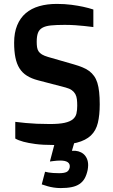

<svg xmlns="http://www.w3.org/2000/svg" viewBox="-20 -731 582 988"><path d="M58.6 -104Q83.5 -100.6 112.3 -98.1Q137.2 -95.7 169.2 -94.2Q201.2 -92.8 236.8 -92.8Q284.2 -92.8 312 -98.9Q339.8 -105 354.5 -116.9Q369.1 -128.9 373.3 -146.5Q377.4 -164.1 377.4 -187Q377.4 -205.1 375.7 -220Q374 -234.9 367.7 -246.6Q361.3 -258.3 349.6 -266.8Q337.9 -275.4 317.4 -280.8L175.3 -317.9Q141.6 -326.7 118.2 -341.6Q94.7 -356.4 80.3 -379.4Q65.9 -402.3 59.3 -434.8Q52.7 -467.3 52.7 -511.2Q52.7 -563 68.4 -600.8Q84 -638.7 112.5 -663.1Q141.1 -687.5 181.6 -699.2Q222.2 -710.9 272 -710.9Q313.5 -710.9 347.9 -706.3Q382.3 -701.7 407.2 -696.3Q436.5 -689.9 460.4 -682.1V-591.8Q438.5 -594.7 414.1 -597.2Q393.1 -599.6 366.9 -601.3Q340.8 -603 313 -603Q269.5 -603 241.7 -600.1Q213.9 -597.2 197.8 -587.9Q181.6 -578.6 175.3 -561.5Q168.9 -544.4 168.9 -516.1Q168.9 -500.5 170.7 -488.3Q172.4 -476.1 178.5 -466.8Q184.6 -457.5 196 -450.7Q207.5 -443.8 227.1 -438L359.4 -399.9Q384.8 -392.6 404.5 -384.5Q424.3 -376.5 439 -365.5Q453.6 -354.5 464.1 -339.8Q474.6 -325.2 481 -304.9Q487.3 -284.7 490.2 -257.3Q493.2 -230 493.2 -194.3Q493.2 -138.7 483.6 -98.9Q474.1 -59.1 447.8 -33.9Q421.4 -8.8 375.2 3.2Q329.1 15.1 255.9 15.1Q199.2 15.1 161.9 10Q124.5 4.9 101.1 -1.5Q74.2 -8.8 58.6 -18.1ZM363.3 0 350.1 44.9Q367.7 43.5 382.8 47.6Q397.9 51.8 409.2 61Q420.4 70.3 427 85Q433.6 99.6 433.6 119.1Q433.6 124.5 432.9 130.4Q432.1 136.2 431.2 143.1Q425.8 168.9 415.8 186.8Q405.8 204.6 389.2 215.8Q372.6 227.1 348.6 231.9Q324.7 236.8 292 236.8Q273.9 236.8 256.6 234.1Q239.3 231.4 225.6 227.5Q209.5 223.1 194.8 217.8L211.9 152.8Q219.7 154.8 231 156.7Q240.2 158.2 253.7 159.2Q267.1 160.2 284.2 160.2Q309.1 160.2 322 154.3Q335 148.4 338.9 129.9Q343.3 95.2 290 95.2Q281.7 95.2 272.7 95.9Q263.7 96.7 255.4 97.7Q246.1 99.1 236.8 100.1L263.2 0Z"/></svg>

Font: Doppio One
Style: Regular
Weight: 400
Designer: Szymon Celej
Foundry: Szymon Celej
Version: Version 1.002